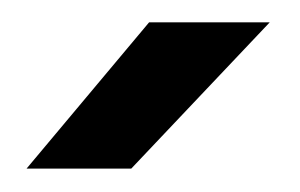

<svg xmlns="http://www.w3.org/2000/svg" viewBox="-20 -720 266 170"><path d="M3.5 -570.7H96.2L218.8 -700.2H112Z"/></svg>

Font: Unageo Variable
Style: Regular
Weight: 300
Designer: Richard Sepsi
Foundry: Richard Sepsi
Version: Version 2.200